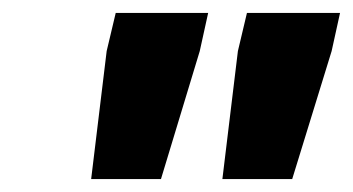

<svg xmlns="http://www.w3.org/2000/svg" viewBox="-20 -708 546 297"><path d="M324 -431 348 -629 362 -688H506L493 -629L432 -431ZM121 -431 145 -629 159 -688H302L289 -629L229 -431Z"/></svg>

Font: Saira SemiExpanded
Style: Bold Italic
Weight: 700
Width: 6
Italic angle: -12°
Designer: Hector Gatti with collaboration of the Omnibus-Type team
Foundry: Omnibus-Type
Version: Version 1.101